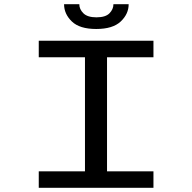

<svg xmlns="http://www.w3.org/2000/svg" viewBox="-20 -894 915 914"><path d="M164.5 0V-78.5H384.5V-621.5H164.5V-700H710.5V-621.5H489.5V-78.5H710.5V0ZM438 -756Q359 -756 322 -791.8Q285 -827.5 285 -874H357.5Q357.5 -850 377 -830.8Q396.5 -811.5 439 -811.5Q482.5 -811.5 501.2 -830.8Q520 -850 520 -874H592.5Q592.5 -827.5 554.8 -791.8Q517 -756 438 -756Z"/></svg>

Font: Trispace SemiExpanded
Style: Regular
Weight: 400
Width: 6
Designer: Tyler Finck
Foundry: Etcetera Type Company
Version: Version 1.210; ttfautohint (v1.8.3)